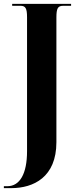

<svg xmlns="http://www.w3.org/2000/svg" viewBox="-38 -734 404 994"><path d="M-18 240H20C136 240 254 183 254 2V-643C254 -690 261 -704 289 -704H330V-714H25V-704H68C94 -704 102 -691 102 -645V49C102 165 65 230 0 230H-18Z"/></svg>

Font: Noto Serif Display ExtraCondensed ExtraBold
Style: Regular
Weight: 800
Width: 2
Designer: Monotype Design Team
Foundry: Monotype Imaging Inc.
Version: Version 2.009